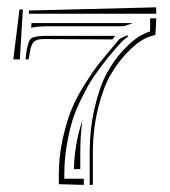

<svg xmlns="http://www.w3.org/2000/svg" viewBox="-20 -549 468 529"><path d="M16.6 -385.3 33.7 -522.9H43L34.7 -385.3ZM65.9 -472.7 66.9 -485.4H346.2L322.3 -477.1Q322.3 -476.6 289.1 -476.6H258.8H110.4Q78.6 -476.1 66.9 -472.7ZM207 -217.3Q201.2 -177.2 201.2 -128.4V-83H183.6Q185.5 -153.8 207 -217.3ZM289.6 -440.4 103 -441.4H99.6Q80.1 -441.4 72.5 -432.9Q64.9 -424.3 61.5 -400.9L59.1 -385.3H50.3L52.2 -402.8Q57.1 -436 65.7 -443.1Q74.2 -450.2 110.4 -450.2H297.9ZM59.6 -511.2V-520L410.2 -528.8L410.6 -511.2H77.1ZM210.9 -39.6 142.1 -41.5V-68.8Q142.1 -118.7 152.8 -166.5Q163.6 -214.4 177.2 -247.8Q190.9 -281.2 214.4 -318.1Q237.8 -355 252.4 -373.3Q267.1 -391.6 290 -418.9L310.1 -442.4L331.1 -452.1L332.5 -447.3Q325.7 -445.3 305.2 -422.9Q288.1 -403.3 279.3 -392.6Q270.5 -381.8 252.4 -357.4Q234.4 -333 223.6 -314.2Q212.9 -295.4 198.7 -265.6Q184.6 -235.8 176.8 -207.8Q168.9 -179.7 163.1 -143.3Q157.2 -106.9 157.2 -68.8V-56.6H210.9ZM227.1 -39.6V-56.6V-128.4Q227.5 -197.3 241.5 -255.1Q255.4 -313 274.9 -348.4Q294.4 -383.8 318.8 -409.9Q343.3 -436 361.6 -447.3Q379.9 -458.5 393.6 -462.4V-498.5H410.6L408.2 -453.1L395.5 -449.2Q384.3 -446.3 367.7 -436Q351.1 -425.8 327.4 -400.9Q303.7 -376 284.2 -342Q264.6 -308.1 250.5 -251.7Q236.3 -195.3 235.8 -128.4V-39.6Z"/></svg>

Font: FoglihtenNo03
Style: Regular
Weight: 500
Version: Version 0.59